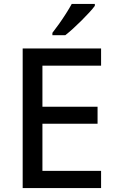

<svg xmlns="http://www.w3.org/2000/svg" viewBox="-20 -962 597 982"><path d="M497 0H96V-714H497V-626H197V-416H479V-329H197V-88H497ZM465 -932Q455 -918 436.5 -898Q418 -878 396.5 -856.5Q375 -835 353.5 -815.5Q332 -796 314 -782H248V-794Q263 -813 281.5 -839Q300 -865 317.5 -892.5Q335 -920 347 -942H465Z"/></svg>

Font: Noto Sans New Tai Lue Medium
Style: Regular
Weight: 500
Version: Version 2.003